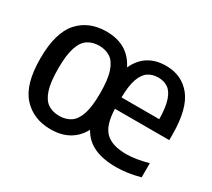

<svg xmlns="http://www.w3.org/2000/svg" viewBox="-112 -751 1057 958"><g transform="rotate(30 416.0 -271.5)"><path d="M259 10Q159.5 10 99.2 -56.5Q39 -123 39 -271Q39 -419 98.5 -485.8Q158 -552.5 259 -552.5Q384.5 -552.5 436 -448.5Q484.5 -553 602 -553Q693.5 -553 746.8 -485.8Q800 -418.5 800 -270.5V-239.5H487Q490 -145.5 528.5 -108.5Q567 -71.5 648 -71.5Q702.5 -71.5 773.5 -91.5V-10Q735.5 0.5 702.2 5.2Q669 10 636.5 10Q561.5 10 510.8 -13Q460 -36 432 -86.5Q379.5 10 259 10ZM597.5 -483Q564.5 -483 540 -466.8Q515.5 -450.5 501.8 -411.8Q488 -373 487 -305H704.5Q703.5 -374 690.2 -412.8Q677 -451.5 653.5 -467.2Q630 -483 597.5 -483ZM263 -69.5Q300.5 -69.5 327.8 -87.2Q355 -105 369.8 -148.5Q384.5 -192 384.5 -269.5Q384.5 -349 369.5 -393.2Q354.5 -437.5 327.2 -455.2Q300 -473 263 -473Q226 -473 198.5 -455.5Q171 -438 156.2 -394.2Q141.5 -350.5 141.5 -272.5Q141.5 -193.5 156.2 -149.2Q171 -105 198.2 -87.2Q225.5 -69.5 263 -69.5Z"/></g></svg>

Font: Encode Sans SmCnd Md
Style: Regular
Weight: 500
Width: 4
Designer: Multiple Designers
Foundry: Impallari Type
Version: Version 3.002; ttfautohint (v1.8.3) -l 8 -r 50 -G 200 -x 14 